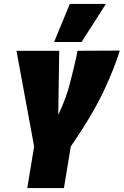

<svg xmlns="http://www.w3.org/2000/svg" viewBox="-20 -959 631 979"><path d="M119 0 154 -212 64 -700H282L277 -373Q315 -453 334 -524.5Q353 -596 370 -672Q371 -679 372.5 -686Q374 -693 375 -700L591 -701Q588 -693 585.5 -685Q583 -677 581 -670Q554 -594 522.5 -524Q491 -454 447.5 -379Q404 -304 341 -212L306 0ZM256 -745 336 -939H520L396 -745Z"/></svg>

Font: Georama SemiCondensed Black
Style: Italic
Weight: 900
Width: 4
Italic angle: -9°
Designer: Jean-Baptiste Levee
Foundry: Production Type
Version: Version 1.000